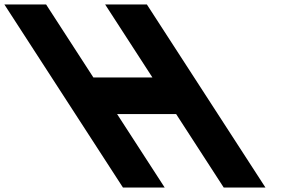

<svg xmlns="http://www.w3.org/2000/svg" viewBox="-479 -845 1291 865"><path d="M48.6 -331H314.6L529 0H717L182.6 -825H-5.4L207.7 -496H-58.3L-271.4 -825H-459.4L75 0H263Z"/></svg>

Font: Hussar
Style: BdOpOblSeven
Weight: 700
Foundry: Cannot Into Space Fonts
Version: Version 2.00